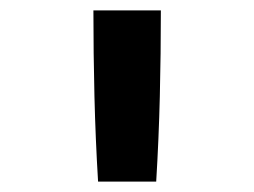

<svg xmlns="http://www.w3.org/2000/svg" viewBox="-20 -792 490 370"><path d="M169 -442Q164 -524 162 -606.5Q160 -689 160 -772H290Q290 -689 288 -606.5Q286 -524 281 -442Z"/></svg>

Font: Iosevka Aile
Style: Bold
Weight: 700
Designer: Belleve Invis
Foundry: Belleve Invis
Version: Version 28.0.1; ttfautohint (v1.8.4)